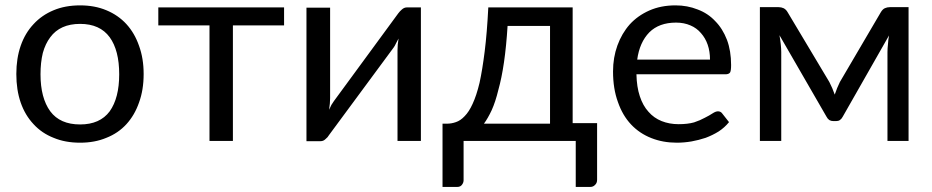

<svg xmlns="http://www.w3.org/2000/svg" viewBox="-20 -535 3540 729"><path d="M284.2 -514.6Q339.8 -514.6 383.8 -496.1Q428.7 -477.5 460 -443.4Q491.2 -409.2 507.8 -361.3Q525.4 -313.5 525.4 -253.9Q525.4 -193.4 507.8 -145.5Q491.2 -97.7 460 -63.5Q428.7 -29.3 383.8 -11.7Q339.8 6.8 284.2 6.8Q227.5 6.8 183.6 -11.7Q138.7 -29.3 107.4 -63.5Q75.2 -97.7 58.6 -145.5Q42 -193.4 42 -253.9Q42 -313.5 58.6 -361.3Q75.2 -409.2 107.4 -443.4Q138.7 -477.5 183.6 -496.1Q227.5 -514.6 284.2 -514.6ZM284.2 -62.5Q359.4 -62.5 396.5 -112.3Q432.6 -163.1 432.6 -252.9Q432.6 -343.8 396.5 -393.6Q359.4 -444.3 284.2 -444.3Q246.1 -444.3 217.8 -431.6Q189.5 -418.9 170.9 -393.6Q152.3 -369.1 142.6 -334Q133.8 -297.9 133.8 -252.9Q133.8 -163.1 170.9 -112.3Q208 -62.5 284.2 -62.5Z M1058.6 -438.5Q1010.7 -438.5 864.3 -438.5Q864.3 -329.1 864.3 0Q841.8 0 775.4 0Q775.4 -109.4 775.4 -438.5Q726.6 -438.5 581.1 -438.5Q581.1 -455.1 581.1 -506.8Q700.2 -506.8 1058.6 -506.8Q1058.6 -489.3 1058.6 -438.5Z M1578.1 -506.8Q1578.1 -379.9 1578.1 0Q1555.7 0 1489.3 0Q1489.3 -85.9 1489.3 -343.8Q1489.3 -353.5 1490.2 -365.2Q1491.2 -377 1493.2 -388.7Q1488.3 -378.9 1483.4 -370.1Q1479.5 -361.3 1474.6 -354.5Q1392.6 -244.1 1229.5 -22.5Q1224.6 -13.7 1215.8 -6.8Q1208 1 1197.3 1Q1179.7 1 1143.6 1Q1143.6 -79.1 1143.6 -316.4Q1143.6 -363.3 1143.6 -505.9Q1166 -505.9 1233.4 -505.9Q1233.4 -419.9 1233.4 -162.1Q1233.4 -152.3 1232.4 -141.6Q1231.4 -129.9 1229.5 -118.2Q1234.4 -127.9 1238.3 -136.7Q1243.2 -144.5 1248 -151.4Q1329.1 -262.7 1492.2 -484.4Q1498 -492.2 1505.9 -499Q1514.6 -506.8 1524.4 -506.8Q1543 -506.8 1578.1 -506.8Z M2068.4 -65.4Q2068.4 -158.2 2068.4 -436.5Q2027.3 -436.5 1907.2 -436.5Q1902.3 -358.4 1893.6 -298.8Q1884.8 -238.3 1872.1 -193.4Q1861.3 -148.4 1846.7 -116.2Q1832 -85 1817.4 -65.4Q1900.4 -65.4 2068.4 -65.4ZM2247.1 -67.4Q2247.1 -13.7 2247.1 147.5Q2247.1 160.2 2239.3 167Q2232.4 174.8 2220.7 174.8Q2203.1 174.8 2166 174.8Q2166 130.9 2166 0Q2059.6 0 1740.2 0Q1740.2 37.1 1740.2 149.4Q1740.2 158.2 1734.4 166Q1728.5 174.8 1715.8 174.8Q1697.3 174.8 1660.2 174.8Q1660.2 139.6 1660.2 35.2Q1660.2 9.8 1660.2 -65.4Q1664.1 -65.4 1676.8 -65.4Q1694.3 -65.4 1710.9 -71.3Q1728.5 -77.1 1744.1 -93.8Q1760.7 -110.4 1774.4 -140.6Q1789.1 -171.9 1800.8 -220.7Q1811.5 -269.5 1820.3 -339.8Q1829.1 -410.2 1834 -506.8Q1940.4 -506.8 2154.3 -506.8Q2154.3 -396.5 2154.3 -67.4Q2177.7 -67.4 2247.1 -67.4Z M2675.8 -308.6Q2675.8 -339.8 2667 -365.2Q2658.2 -390.6 2641.6 -409.2Q2625 -428.7 2601.6 -438.5Q2577.1 -449.2 2546.9 -449.2Q2482.4 -449.2 2445.3 -412.1Q2408.2 -374 2399.4 -308.6Q2491.2 -308.6 2675.8 -308.6ZM2748 -71.3Q2731.4 -50.8 2709 -36.1Q2685.5 -21.5 2659.2 -11.7Q2632.8 -2.9 2605.5 2Q2577.1 6.8 2549.8 6.8Q2497.1 6.8 2453.1 -10.7Q2408.2 -28.3 2376 -62.5Q2343.8 -96.7 2326.2 -147.5Q2307.6 -198.2 2307.6 -263.7Q2307.6 -316.4 2324.2 -362.3Q2340.8 -408.2 2371.1 -442.4Q2401.4 -475.6 2445.3 -495.1Q2489.3 -514.6 2544.9 -514.6Q2589.8 -514.6 2628.9 -499Q2668 -484.4 2695.3 -455.1Q2723.6 -426.8 2740.2 -383.8Q2755.9 -341.8 2755.9 -288.1Q2755.9 -266.6 2752 -259.8Q2747.1 -252.9 2734.4 -252.9Q2622.1 -252.9 2396.5 -252.9Q2397.5 -205.1 2409.2 -169.9Q2420.9 -133.8 2442.4 -110.4Q2462.9 -86.9 2492.2 -75.2Q2521.5 -63.5 2556.6 -63.5Q2590.8 -63.5 2615.2 -70.3Q2638.7 -78.1 2656.2 -87.9Q2673.8 -96.7 2685.5 -104.5Q2697.3 -112.3 2706.1 -112.3Q2716.8 -112.3 2722.7 -103.5Q2731.4 -92.8 2748 -71.3Z M3429.7 -507.8Q3429.7 -380.9 3429.7 0Q3410.2 0 3349.6 0Q3349.6 -84 3349.6 -336.9Q3349.6 -350.6 3351.6 -368.2Q3352.5 -384.8 3355.5 -400.4Q3296.9 -296.9 3179.7 -91.8Q3175.8 -84 3168.9 -79.1Q3163.1 -75.2 3154.3 -75.2Q3151.4 -75.2 3144.5 -75.2Q3135.7 -75.2 3128.9 -79.1Q3122.1 -84 3118.2 -91.8Q3058.6 -194.3 2939.5 -401.4Q2942.4 -385.7 2944.3 -368.2Q2946.3 -350.6 2946.3 -336.9Q2946.3 -224.6 2946.3 0Q2925.8 0 2865.2 0Q2865.2 -79.1 2865.2 -318.4Q2865.2 -365.2 2865.2 -507.8Q2882.8 -507.8 2936.5 -507.8Q2946.3 -507.8 2955.1 -503.9Q2964.8 -499 2970.7 -488.3Q3023.4 -400.4 3128.9 -223.6Q3140.6 -201.2 3149.4 -175.8Q3158.2 -202.1 3168.9 -223.6Q3220.7 -311.5 3324.2 -488.3Q3331.1 -500 3339.8 -503.9Q3348.6 -507.8 3358.4 -507.8Q3381.8 -507.8 3429.7 -507.8Z"/></svg>

Font: Lato
Style: Regular
Weight: 400
Designer: Lukasz Dziedzic with Adam Twardoch and Botio Nikoltchev
Version: Version 2.015; 2015-08-06; http://www.latofonts.com/